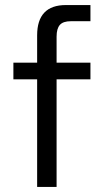

<svg xmlns="http://www.w3.org/2000/svg" viewBox="-20 -740 394 760"><path d="M204 0H127V-426H33V-492H127V-600Q127 -720 241 -720H338V-656H260Q230 -656 217 -641.5Q204 -627 204 -595V-492H338V-426H204Z"/></svg>

Font: Wix Madefor Text
Style: Regular
Weight: 400
Designer: Dalton Maag Ltd
Foundry: Dalton Maag Ltd
Version: Version 3.100